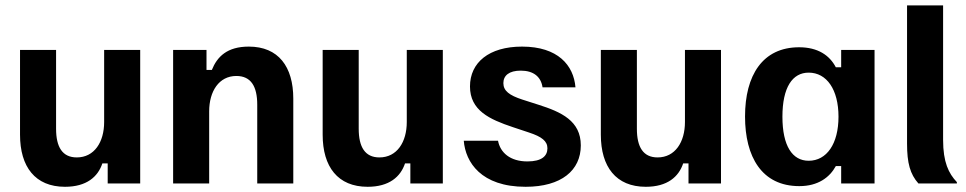

<svg xmlns="http://www.w3.org/2000/svg" viewBox="-20 -687 3618 719"><path d="M223.3 12.5C304.2 12.5 346.7 -25 363.3 -75H383.3V0H505V-500H370V-230C370 -155 333.3 -97.5 267.5 -97.5C213.3 -97.5 190 -136.7 190 -205V-500H55V-182.5C55 -62.5 111.7 12.5 223.3 12.5Z M628.3 0H763.3V-270C763.3 -345 800 -402.5 865 -402.5C920 -402.5 943.3 -363.3 943.3 -295V0H1078.3V-317.5C1078.3 -437.5 1022.5 -512.5 911.7 -512.5C830.8 -512.5 793.3 -475 773.3 -425H753.3V-500H628.3Z M1356.7 12.5C1437.5 12.5 1480 -25 1496.7 -75H1516.7V0H1638.3V-500H1503.3V-230C1503.3 -155 1466.7 -97.5 1400.8 -97.5C1346.7 -97.5 1323.3 -136.7 1323.3 -205V-500H1188.3V-182.5C1188.3 -62.5 1245 12.5 1356.7 12.5Z M1948.3 12.5C2082.5 12.5 2155 -49.2 2155 -142.5C2155 -234.2 2082.5 -267.5 1995.8 -295L1935.8 -314.2C1887.5 -330 1865 -346.7 1865 -375.8C1865 -404.2 1886.7 -422.5 1930 -422.5C1977.5 -422.5 2005.8 -400 2011.7 -360H2135C2128.3 -442.5 2069.2 -512.5 1935 -512.5C1810.8 -512.5 1740 -452.5 1740 -363.3C1740 -273.3 1813.3 -240 1900.8 -210.8L1960.8 -190.8C2009.2 -175 2030 -158.3 2030 -131.7C2030 -102.5 2008.3 -82.5 1955 -82.5C1890 -82.5 1853.3 -115.8 1845 -160H1716.7C1723.3 -79.2 1781.7 12.5 1948.3 12.5Z M2398.3 12.5C2479.2 12.5 2521.7 -25 2538.3 -75H2558.3V0H2680V-500H2545V-230C2545 -155 2508.3 -97.5 2442.5 -97.5C2388.3 -97.5 2365 -136.7 2365 -205V-500H2230V-182.5C2230 -62.5 2286.7 12.5 2398.3 12.5Z M2973.3 10C3043.3 10 3086.7 -22.5 3110 -65H3130V0H3255V-500H3130V-435H3110C3086.7 -480 3042.5 -510 2972.5 -510C2835.8 -510 2770 -405 2770 -250.8C2770 -100 2832.5 10 2973.3 10ZM3008.3 -85C2947.5 -85 2910 -140 2910 -250C2910 -360 2947.5 -415 3008.3 -415C3075.8 -415 3120 -351.7 3120 -250C3120 -148.3 3075.8 -85 3008.3 -85Z M3419.2 0H3563.3V-5C3532.5 -37.5 3511.7 -79.2 3511.7 -163.3V-666.7H3376.7V-149.2C3376.7 -75.8 3388.3 -35 3419.2 0Z"/></svg>

Font: Familjen Grotesk GF
Style: Bold
Weight: 700
Designer: Anders Wikstroem, Jonas Baeckman, Matilda Gysing, Kristian Moeller
Foundry: Familjen STHLM AB
Version: Version 2.000; Beta; Release 4; Build 6